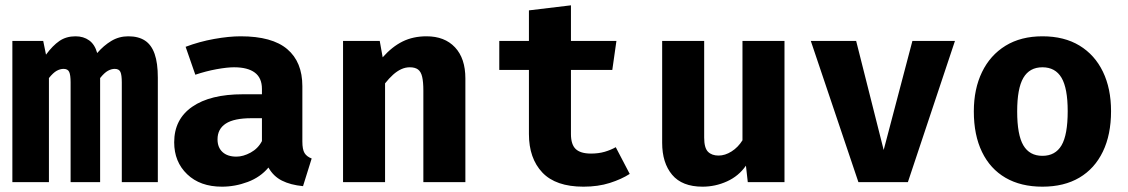

<svg xmlns="http://www.w3.org/2000/svg" viewBox="-20 -685 4240 722"><path d="M462.5 -548.5Q500.5 -548.5 525 -532.5Q549.5 -516.5 561.5 -482.2Q573.5 -448 573.5 -393V0H438V-375Q438 -403 432.8 -414.5Q427.5 -426 411.5 -426Q399 -426 385.8 -418.8Q372.5 -411.5 356.5 -391.5V0H245.5V-375Q245.5 -403 240.2 -414.5Q235 -426 219 -426Q206.5 -426 193.2 -418.8Q180 -411.5 164 -391.5V0H26.5V-531H142.5L153 -479.5Q178 -513.5 203.5 -531Q229 -548.5 264 -548.5Q294 -548.5 315.2 -533.2Q336.5 -518 345.5 -485.5Q369.5 -513.5 398.5 -531Q427.5 -548.5 462.5 -548.5Z M1117 -153Q1117 -123 1125.2 -109.5Q1133.5 -96 1152 -89L1119.5 15Q1072.5 10.5 1040.2 -5.8Q1008 -22 989.5 -55Q959 -18.5 911.5 -0.8Q864 17 814.5 17Q732.5 17 683.8 -29.8Q635 -76.5 635 -150Q635 -236.5 702.8 -283.5Q770.5 -330.5 893.5 -330.5H965V-350.5Q965 -392 938.2 -412Q911.5 -432 860 -432Q834.5 -432 794.5 -424.8Q754.5 -417.5 714.5 -404L678 -509Q729.5 -528.5 785.2 -538.5Q841 -548.5 885 -548.5Q1003.5 -548.5 1060.2 -500.2Q1117 -452 1117 -361ZM869 -96Q894.5 -96 922.5 -111.2Q950.5 -126.5 965 -154.5V-240.5H926Q860 -240.5 829 -220.2Q798 -200 798 -161Q798 -130.5 816.8 -113.2Q835.5 -96 869 -96Z M1270 0V-531H1408L1419 -469.5Q1454.5 -509.5 1494 -529Q1533.5 -548.5 1584 -548.5Q1652 -548.5 1691 -507Q1730 -465.5 1730 -390V0H1572V-344.5Q1572 -377 1567.5 -396.2Q1563 -415.5 1551.8 -423.8Q1540.5 -432 1521 -432Q1504.5 -432 1488.8 -424.8Q1473 -417.5 1458 -404Q1443 -390.5 1428 -371.5V0Z M2348 -31Q2317 -11 2273 3Q2229 17 2174 17Q2070 17 2019.5 -36.2Q1969 -89.5 1969 -181V-422H1857.5V-531H1969V-646L2127 -665V-531H2298L2282.5 -422H2127V-181Q2127 -141.5 2145 -124.5Q2163 -107.5 2202.5 -107.5Q2230.5 -107.5 2253.8 -114.2Q2277 -121 2295.5 -131.5Z M2628 -531V-167.5Q2628 -129 2642.2 -114.5Q2656.5 -100 2682 -100Q2706.5 -100 2731 -115.5Q2755.5 -131 2772 -157.5V-531H2930V0H2792L2785 -62Q2758 -23 2714 -3Q2670 17 2622 17Q2545 17 2507.5 -27.8Q2470 -72.5 2470 -148V-531Z M3571 -531 3394 0H3208L3029 -531H3199.5L3303 -121L3411 -531Z M3900 -548.5Q3982 -548.5 4039.5 -513.5Q4097 -478.5 4127.5 -415.2Q4158 -352 4158 -267Q4158 -178.5 4127.2 -114.8Q4096.5 -51 4039 -17Q3981.5 17 3900 17Q3819 17 3761.2 -16.5Q3703.5 -50 3672.8 -113.5Q3642 -177 3642 -266Q3642 -350.5 3672.8 -414Q3703.5 -477.5 3761.2 -513Q3819 -548.5 3900 -548.5ZM3900 -432Q3851.5 -432 3828.2 -392.2Q3805 -352.5 3805 -266Q3805 -178 3828.2 -138.5Q3851.5 -99 3900 -99Q3948.5 -99 3971.8 -138.5Q3995 -178 3995 -267Q3995 -353 3971.8 -392.5Q3948.5 -432 3900 -432Z"/></svg>

Font: Fira Code Light
Style: Bold
Weight: 700
Monospace: yes
Version: Version 5.002